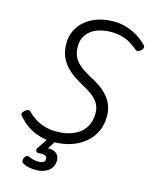

<svg xmlns="http://www.w3.org/2000/svg" viewBox="-176 -1126 1190 1506"><g transform="rotate(15 418.5 -373.0)"><path d="M342 21Q288 21 243 9.5Q198 -2 162.5 -20.5Q127 -39 99 -63.5Q71 -88 49 -114Q39 -125 45 -136Q51 -147 61 -156Q75 -167 85.5 -170Q96 -173 106 -163Q131 -137 165 -114.5Q199 -92 243.5 -78Q288 -64 343 -64Q399 -64 446.5 -78Q494 -92 529 -118.5Q564 -145 583.5 -185.5Q603 -226 603 -280Q603 -313 593 -339.5Q583 -366 563 -388Q543 -410 514 -430Q485 -450 447 -470Q412 -489 381 -510Q350 -531 324 -555Q298 -579 279.5 -608Q261 -637 250.5 -672.5Q240 -708 240 -753Q240 -810 262.5 -857.5Q285 -905 327 -940.5Q369 -976 428 -995.5Q487 -1015 559 -1015Q616 -1015 666 -998.5Q716 -982 757.5 -955.5Q799 -929 828 -898Q839 -888 836.5 -876.5Q834 -865 821 -853Q810 -842 797.5 -840Q785 -838 776 -846Q750 -869 718.5 -888Q687 -907 647.5 -918.5Q608 -930 559 -930Q510 -930 468.5 -918.5Q427 -907 396.5 -884.5Q366 -862 349.5 -829Q333 -796 333 -753Q333 -718 342 -689Q351 -660 370.5 -636.5Q390 -613 421 -590.5Q452 -568 497 -545Q546 -520 583.5 -491.5Q621 -463 646 -431.5Q671 -400 683.5 -362.5Q696 -325 696 -281Q696 -213 670 -157.5Q644 -102 596 -62Q548 -22 483.5 -0.5Q419 21 342 21ZM266 269Q229 269 199.5 261.5Q170 254 153 241Q145 233 146 220.5Q147 208 152 199Q159 186 167.5 181.5Q176 177 186 181Q199 187 218 193.5Q237 200 268 200Q293 200 307 192.5Q321 185 321 165Q321 143 301.5 137.5Q282 132 255 135Q244 136 239.5 133Q235 130 231 124Q227 117 228.5 110.5Q230 104 235 97L308 -13H374L297 105L268 89Q312 75 343 80.5Q374 86 390.5 106Q407 126 407 155Q407 192 387.5 217.5Q368 243 336 256Q304 269 266 269Z"/></g></svg>

Font: Playwrite BE VLG
Style: Regular
Weight: 400
Designer: Veronika Burian, José Scaglione
Foundry: TypeTogether
Version: Version 1.002